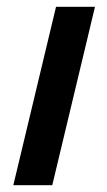

<svg xmlns="http://www.w3.org/2000/svg" viewBox="-20 -542 313 562"><path d="M19 0 144 -522H258L133 0Z"/></svg>

Font: Ubuntu Sans SemiBold
Style: Italic
Weight: 600
Italic angle: -13.5°
Designer: Dalton Maag Ltd
Foundry: Dalton Maag Ltd
Version: Version 1.006